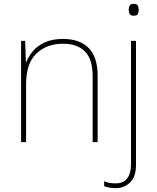

<svg xmlns="http://www.w3.org/2000/svg" viewBox="-20 -741 820 1001"><path d="M309 -538Q395 -538 442 -491Q489 -444 489 -346V0H463V-345Q463 -433 422.5 -473Q382 -513 309 -513Q223 -513 169.5 -461.5Q116 -410 116 -302V0H90V-528H111L115 -417H117Q129 -448 152.5 -475.5Q176 -503 214.5 -520.5Q253 -538 309 -538ZM651 -690Q651 -702 656 -711.5Q661 -721 676 -721Q694 -721 698.5 -711.5Q703 -702 703 -690Q703 -677 698.5 -668Q694 -659 676 -659Q661 -659 656 -668Q651 -677 651 -690ZM584 240Q565 240 550 237Q535 234 523 230V204Q538 211 553.5 213Q569 215 584 215Q624 215 643.5 188.5Q663 162 663 116V-528H689V120Q689 181 658 210.5Q627 240 584 240Z"/></svg>

Font: Noto Sans Thin
Style: Regular
Weight: 100
Designer: Monotype Design Team
Foundry: Monotype Imaging Inc.
Version: Version 2.007